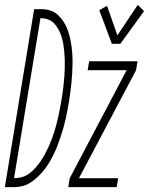

<svg xmlns="http://www.w3.org/2000/svg" viewBox="-57 -773 615 793"><path d="M405 -592 353 -731 385 -749 428 -627 512 -753 538 -727 440 -592ZM-37 0 84 -735H116Q135 -735 152.5 -729Q170 -723 183 -710.5Q196 -698 205.5 -683.5Q215 -669 221.5 -652Q228 -635 232 -617Q236 -599 238.5 -580.5Q241 -562 242 -543.5Q243 -525 242.5 -506Q242 -487 241 -468Q240 -449 238 -430Q236 -411 233.5 -392Q231 -373 228 -354Q225 -336 221.5 -317.5Q218 -299 214 -281Q210 -263 205 -245.5Q200 -228 194 -210Q188 -192 181.5 -174.5Q175 -157 166.5 -139.5Q158 -122 148.5 -105.5Q139 -89 127 -73.5Q115 -58 101 -44.5Q87 -31 70.5 -20Q54 -9 36 -4.5Q18 0 0 0ZM1 -37Q17 -37 33.5 -41.5Q50 -46 64 -56.5Q78 -67 89.5 -80Q101 -93 111 -107.5Q121 -122 129 -137Q137 -152 144 -167.5Q151 -183 157 -199Q163 -215 168 -231Q173 -247 177 -263Q181 -279 184.5 -295Q188 -311 191 -327.5Q194 -344 197 -360Q200 -376 202 -393Q204 -410 206 -426.5Q208 -443 209 -460Q210 -477 210.5 -493.5Q211 -510 210.5 -526.5Q210 -543 208.5 -559Q207 -575 204.5 -591Q202 -607 197 -622Q192 -637 185 -650.5Q178 -664 167.5 -675.5Q157 -687 142 -692.5Q127 -698 110 -698ZM225 0 231 -37 466 -483H305L311 -520H511L505 -483L269 -37H431L425 0Z"/></svg>

Font: Iosevka SS04 XLt Obl
Style: Regular
Weight: 200
Italic angle: -9°
Monospace: yes
Designer: Belleve Invis
Foundry: Belleve Invis
Version: Version 19.0.0; ttfautohint (v1.8.4)